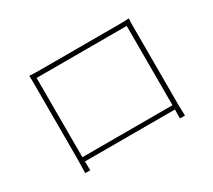

<svg xmlns="http://www.w3.org/2000/svg" viewBox="-125 -894 1249 1124"><g transform="rotate(-30 500.0 -332.5)"><path d="M166 -661C167 -641 167 -620 167 -603C167 -584 167 -128 167 -106C167 -84 166 -25 165 -4H199L197 -64H806L805 -4H839C838 -22 837 -82 837 -107C837 -122 837 -571 837 -603C837 -622 837 -642 839 -661C815 -659 780 -659 762 -659C736 -659 273 -659 239 -659C219 -659 204 -659 166 -661ZM197 -93V-629H806V-93Z"/></g></svg>

Font: Harano Aji Gothic CN ExtraLight
Style: Regular
Weight: 250
Foundry: Masamichi Hosoda
Version: HaranoAjiGothicCN-ExtraLight version 20230610;ttx 4.39.4